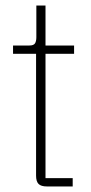

<svg xmlns="http://www.w3.org/2000/svg" viewBox="-20 -672 329 692"><path d="M149 0Q128 0 119 -9Q110 -18 110 -39V-478H27V-508H86Q101 -508 106 -515.5Q111 -523 111 -538V-652H144V-508H247V-478H144V-30H242V0Z"/></svg>

Font: IBM Plex Sans Cond ExtLt
Style: Regular
Weight: 200
Width: 3
Designer: Mike Abbink, Paul van der Laan, Pieter van Rosmalen
Foundry: Bold Monday
Version: Version 1.3